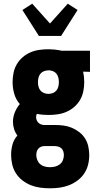

<svg xmlns="http://www.w3.org/2000/svg" viewBox="-20 -794 540 1037"><path d="M250 223Q224 223 197.5 219.5Q171 216 147 206.5Q123 197 101.5 180.5Q80 164 66 142Q52 120 46 94.5Q40 69 40 42Q40 14 47.5 -13.5Q55 -41 74 -62Q62 -78 56 -97Q50 -116 50 -136Q50 -162 60 -187Q70 -212 87 -232Q66 -256 57 -287Q48 -318 48 -350Q48 -375 53 -400Q58 -425 70.5 -446.5Q83 -468 102 -484.5Q121 -501 144 -511Q167 -521 192 -524.5Q217 -528 242 -528Q257 -528 273 -526.5Q289 -525 305 -522L311 -520H466V-406L429 -407Q432 -393 433.5 -379Q435 -365 435 -350Q435 -326 430 -301Q425 -276 412.5 -254.5Q400 -233 381 -216.5Q362 -200 339 -190Q316 -180 291 -176.5Q266 -173 242 -173Q226 -173 210 -174.5Q194 -176 179 -179Q177 -175 176 -170.5Q175 -166 175 -161Q175 -153 178 -145.5Q181 -138 186.5 -132Q192 -126 199.5 -123Q207 -120 215 -119H275Q299 -119 322.5 -116Q346 -113 367.5 -104Q389 -95 408 -80.5Q427 -66 439.5 -46Q452 -26 457 -2.5Q462 21 462 44Q462 71 455.5 96.5Q449 122 434.5 143.5Q420 165 398.5 181Q377 197 352.5 206.5Q328 216 302 219.5Q276 223 250 223ZM242 -287Q254 -287 265.5 -291.5Q277 -296 284.5 -305Q292 -314 295 -326Q298 -338 298 -350Q298 -362 295.5 -373Q293 -384 286.5 -393.5Q280 -403 269.5 -408Q259 -413 248 -414H242Q229 -414 217.5 -409.5Q206 -405 198.5 -396Q191 -387 188 -375Q185 -363 185 -350Q185 -338 188 -326Q191 -314 198.5 -305Q206 -296 217.5 -291.5Q229 -287 242 -287ZM250 109Q264 109 278 105.5Q292 102 303 93.5Q314 85 319.5 71.5Q325 58 325 44Q325 34 322 24Q319 14 312 7.5Q305 1 295 -2Q285 -5 275 -5H219Q211 -5 202 -1.5Q193 2 187 9Q181 16 178.5 25Q176 34 176 43Q176 57 181.5 70.5Q187 84 197.5 93Q208 102 222 105.5Q236 109 250 109ZM190 -600 101 -740 154 -774 250 -667 346 -774 399 -740 310 -600Z"/></svg>

Font: Iosevka SS18 Heavy
Style: Regular
Weight: 900
Monospace: yes
Designer: Belleve Invis
Foundry: Belleve Invis
Version: Version 25.1.1; ttfautohint (v1.8.4)